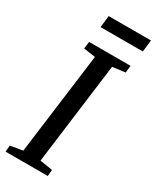

<svg xmlns="http://www.w3.org/2000/svg" viewBox="-231 -980 848 1043"><g transform="rotate(30 193.0 -459.0)"><path d="M3.3 0 7 -40 84.1 -52.7 166.6 -688.1 92.9 -698.7 98.5 -743H358.2L353.6 -698.7L274 -688.1L192.2 -52.7L271.4 -40L268.1 0ZM120.5 -917.8H385.5L377.1 -843.9H111.9Z"/></g></svg>

Font: Merriweather 7pt Light
Style: Italic
Weight: 300
Italic angle: -7.8°
Designer: Eben Sorkin
Foundry: Eben Sorkin
Version: Version 2.200;gftools[0.9.31]